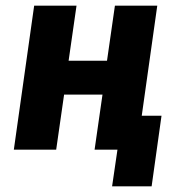

<svg xmlns="http://www.w3.org/2000/svg" viewBox="-20 -530 636 680"><path d="M29 0 101 -510H251L223 -315H359L387 -510H537L482 -120H552L517 130H377L396 0H315L343 -195H207L179 0Z"/></svg>

Font: Finlandica
Style: Bold Italic
Weight: 700
Italic angle: -8°
Designer: Niklas Ekholm, Juho Hiilivirta, Jaakko Suomalainen
Foundry: Helsinki Type Studio
Version: Version 1.064; ttfautohint (v1.8.4.7-5d5b)